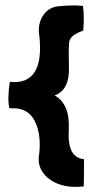

<svg xmlns="http://www.w3.org/2000/svg" viewBox="-20 -700 360 720"><path d="M167 -27Q123 -59 125 -108Q136 -180 117 -231Q93 -297 23 -294Q16 -294 15 -295Q7 -331 17 -393Q146 -380 128 -562Q120 -603 138 -636Q157 -670 194 -676Q250 -682 291 -678Q297 -637 292 -585Q245 -569 240 -545Q237 -524 238 -485Q239 -440 238 -426Q234 -360 185 -342Q243 -310 238 -213Q231 -109 295 -103Q295 -11 294 -1Q216 8 167 -27Z"/></svg>

Font: Londrina Solid
Style: Regular
Weight: 400
Designer: Marcelo Magalhaes
Foundry: Marcelo Magalh„es
Version: Version 1.001 2011